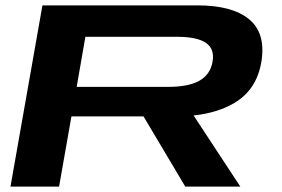

<svg xmlns="http://www.w3.org/2000/svg" viewBox="-20 -695 1049 715"><path d="M19 0 138 -675H715.5Q844 -675 906.8 -624Q969.5 -573 954 -469Q937.5 -361.5 852.5 -311.5Q790 -274.5 701 -265L875 0H670L514.5 -261.5H246L200 0ZM265.5 -371.5H606Q681.5 -371.5 722.2 -394.2Q763 -417 771.5 -465Q780 -512.5 747 -535.2Q714 -558 639 -558H298Z"/></svg>

Font: Anybody UltraExpanded SemiBold
Style: Italic
Weight: 600
Width: 9
Italic angle: -10°
Designer: Tyler Finck
Foundry: Etcetera Type Company
Version: Version 1.010; ttfautohint (v1.8.3) -l 8 -r 50 -G 200 -x 14 